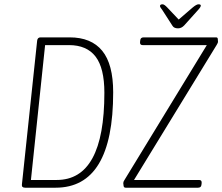

<svg xmlns="http://www.w3.org/2000/svg" viewBox="-20 -874 1035 894"><path d="M97 0Q80 0 82 -15L153 -685Q155 -700 169 -700H304Q405 -700 456 -637.5Q507 -575 507 -444Q507 0 239 0ZM124 -36H244Q466 -36 466 -442Q466 -557 425 -610.5Q384 -664 301 -664H190ZM565 0Q557 0 555.5 -8Q554 -16 554 -21Q554 -28 559 -35L943 -664H644Q631 -664 632 -678L633 -686Q634 -700 649 -700H986Q993 -700 994 -693.5Q995 -687 995 -680Q995 -676 993 -672.5Q991 -669 989 -665L604 -36H907Q920 -36 919 -22L918 -14Q917 0 902 0ZM904 -854Q915 -854 915 -848Q915 -841 901 -826L838 -756Q825 -742 809 -742Q790 -742 783 -754L736 -827Q732 -833 728.5 -837.5Q725 -842 725 -846Q725 -854 737 -854Q745 -854 759 -839L812 -783L877 -839Q895 -854 904 -854Z"/></svg>

Font: Asap Condensed Condensed Thin
Style: Italic
Weight: 100
Width: 3
Italic angle: -6°
Designer: Pablo Cosgaya
Foundry: Omnibus-Type
Version: Version 3.001; ttfautohint (v1.8.4.7-5d5b)